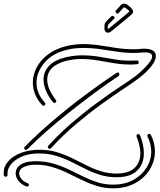

<svg xmlns="http://www.w3.org/2000/svg" viewBox="-81 -997 865 1041"><path d="M188 -190Q183 -190 179.5 -196Q176 -202 181 -207Q249 -281 321 -341.5Q393 -402 457 -448Q523 -496 575.5 -530.5Q628 -565 656 -586Q663 -591 677 -603.5Q691 -616 706.5 -632Q722 -648 733 -664Q744 -680 744 -692Q744 -703 731 -709Q718 -715 685 -712Q675 -711 664.5 -710.5Q654 -710 643 -710Q598 -710 552.5 -717Q507 -724 462 -730.5Q417 -737 371 -737Q349 -737 328 -735Q307 -733 286 -728Q204 -709 160.5 -657.5Q117 -606 117 -549Q117 -489 162 -441Q165 -438 165 -434Q165 -428 159 -424.5Q153 -421 148 -427Q122 -454 109.5 -485.5Q97 -517 97 -549Q97 -592 118.5 -632.5Q140 -673 181.5 -703.5Q223 -734 282 -748Q304 -753 325.5 -755.5Q347 -758 368 -758Q414 -758 459 -751Q504 -744 550 -737Q596 -730 642 -730Q652 -730 662.5 -730.5Q673 -731 683 -732Q688 -733 693 -733Q698 -733 702 -733Q730 -733 747 -723.5Q764 -714 764 -693Q764 -669 739 -637Q714 -605 668 -570Q640 -549 587.5 -514.5Q535 -480 469 -432Q405 -386 333.5 -326Q262 -266 196 -194Q193 -190 188 -190ZM213 -439Q209 -439 206 -443Q155 -508 155 -566Q155 -608 185 -640Q215 -672 277 -687Q300 -692 321.5 -694.5Q343 -697 363 -697Q409 -697 452 -690Q495 -683 538 -675.5Q581 -668 626 -668Q634 -668 643 -668.5Q652 -669 660 -669H661Q671 -669 671 -659Q671 -649 662 -649Q653 -648 644.5 -647.5Q636 -647 627 -647Q582 -647 537.5 -654.5Q493 -662 448.5 -669.5Q404 -677 359 -677Q321 -677 282 -668Q228 -655 201.5 -628.5Q175 -602 175 -565Q175 -516 222 -455Q224 -453 224 -449Q224 -439 213 -439ZM60 -184Q55 -184 51.5 -189.5Q48 -195 53 -201Q122 -271 206 -342.5Q290 -414 379 -480.5Q468 -547 551 -602Q555 -604 557 -604Q566 -604 566 -594Q566 -588 562 -585Q562 -585 539 -569.5Q516 -554 476 -525.5Q436 -497 385 -458Q336 -421 281 -377Q226 -333 171 -285Q116 -237 67 -187Q64 -184 60 -184ZM532 24Q485 24 443.5 11Q402 -2 363 -21Q324 -40 285 -59Q246 -78 203.5 -91Q161 -104 113 -104Q76 -104 49.5 -92Q23 -80 23 -57Q23 -43 34.5 -27.5Q46 -12 69 -4Q76 -1 76 5Q76 9 72 12.5Q68 16 62 14Q36 4 20 -15.5Q4 -35 4 -57Q4 -86 31 -104.5Q58 -123 112 -123Q164 -123 208 -110Q252 -97 291 -78.5Q330 -60 368 -41Q406 -22 446 -9Q486 4 532 4Q596 4 642 -21.5Q688 -47 713.5 -88Q739 -129 739 -176Q739 -216 719 -256Q718 -258 718 -261Q718 -271 728 -271Q734 -271 737 -266Q748 -244 753.5 -221.5Q759 -199 759 -177Q759 -124 731 -78Q703 -32 652 -4Q601 24 532 24ZM551 -36Q503 -36 461.5 -49Q420 -62 381.5 -81.5Q343 -101 304.5 -120Q266 -139 223.5 -152Q181 -165 131 -165Q75 -165 37 -148Q-1 -131 -20.5 -107Q-40 -83 -40 -60V-48Q-40 -39 -50 -39Q-59 -39 -60 -47Q-61 -50 -61 -53Q-61 -56 -61 -59Q-61 -95 -35.5 -123.5Q-10 -152 34 -168.5Q78 -185 133 -185Q184 -185 227 -172Q270 -159 309 -140Q348 -121 386 -101.5Q424 -82 464.5 -69Q505 -56 551 -56Q615 -56 647.5 -85.5Q680 -115 680 -166Q680 -204 660 -256Q659 -257 659 -260Q659 -270 670 -270Q675 -270 678 -264Q699 -212 699 -166Q699 -108 662.5 -72Q626 -36 551 -36ZM505 -820Q485 -820 485 -846Q485 -858 486.5 -866Q488 -874 496 -882L523 -909Q524 -911 528 -911Q533 -911 538 -906Q543 -901 537 -895L512 -870Q505 -863 504 -858.5Q503 -854 503 -846Q503 -840 504.5 -840Q506 -840 510 -843Q514 -846 529 -858.5Q544 -871 562.5 -886Q581 -901 597 -914.5Q613 -928 619 -933Q619 -933 619.5 -933.5Q620 -934 620 -935Q620 -937 616.5 -940.5Q613 -944 602 -952Q593 -960 587 -954Q568 -932 561 -925Q559 -923 556 -923Q550 -923 546.5 -929.5Q543 -936 547 -940Q555 -948 561.5 -955Q568 -962 571 -966Q580 -977 592 -977Q604 -977 614 -968Q641 -947 641 -934Q641 -927 633 -919Q626 -913 610 -899.5Q594 -886 575 -870.5Q556 -855 541 -842.5Q526 -830 522 -827Q514 -820 505 -820Z"/></svg>

Font: Neonderthaw
Style: Regular
Weight: 400
Designer: Robert E. Leuschke
Foundry: Robert E. Leuschke
Version: Version 1.010; ttfautohint (v1.8.3)